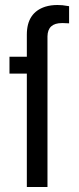

<svg xmlns="http://www.w3.org/2000/svg" viewBox="-20 -752 318 772"><path d="M170.9 0H87.9V-456.1H18.1V-523.9H87.9V-612.8Q87.9 -701.2 162.1 -725.1Q184.1 -731.9 210.9 -731.9L231 -731L257.8 -727.1V-658.2L232.9 -659.2H229Q171.9 -659.2 170.9 -606Z"/></svg>

Font: SolaimanLipi
Style: Normal
Weight: 400
Designer: Solaiman Karim
Foundry: Al Mamun Sumon
Version: Version 2.000